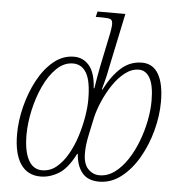

<svg xmlns="http://www.w3.org/2000/svg" viewBox="-54 -811 822 873"><g transform="rotate(5 357.0 -375.0)"><path d="M163 10Q103 10 71.5 -37Q40 -84 40 -173Q40 -234 56.5 -299.5Q73 -365 103 -421Q133 -477 175 -511.5Q217 -546 268 -546Q310 -546 337.5 -513.5Q365 -481 369 -411H372Q376 -438 380.5 -463.5Q385 -489 389 -509L418 -649Q422 -666 424.5 -683Q427 -700 427 -708Q427 -726 417.5 -730.5Q408 -735 380 -735H350L356 -760H483L430 -508Q425 -480 418.5 -455Q412 -430 406 -408H409Q442 -473 483 -509.5Q524 -546 578 -546Q628 -546 653.5 -502Q679 -458 679 -376Q679 -312 661 -244.5Q643 -177 610 -119.5Q577 -62 531 -26Q485 10 430 10Q379 10 353 -21Q327 -52 323 -107H320Q285 -38 244.5 -14Q204 10 163 10ZM167 -19Q204 -19 232.5 -42.5Q261 -66 283 -104Q305 -142 319.5 -187.5Q334 -233 341.5 -277.5Q349 -322 349 -357Q349 -441 327.5 -478Q306 -515 266 -515Q225 -515 191 -482Q157 -449 133 -397Q109 -345 96 -285.5Q83 -226 83 -173Q83 -100 104.5 -59.5Q126 -19 167 -19ZM429 -19Q466 -19 498 -42.5Q530 -66 555.5 -104.5Q581 -143 599 -190Q617 -237 626.5 -285.5Q636 -334 636 -376Q636 -446 617.5 -479.5Q599 -513 567 -513Q534 -513 504 -490Q474 -467 449.5 -430.5Q425 -394 407.5 -353.5Q390 -313 382 -278L365 -198Q355 -151 355 -118Q354 -66 376.5 -42.5Q399 -19 429 -19Z"/></g></svg>

Font: Noto Serif SemiCondensed ExtraLight
Style: Italic
Weight: 200
Width: 4
Italic angle: -12°
Designer: Monotype Design Team
Foundry: Monotype Imaging Inc.
Version: Version 2.013